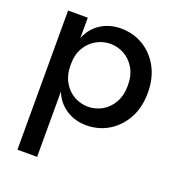

<svg xmlns="http://www.w3.org/2000/svg" viewBox="-145 -675 970 1054"><g transform="rotate(20 339.5 -148.0)"><path d="M383 7Q316 7 264.5 -27Q213 -61 190 -120V262H75V-551H190V-432Q213 -491 264.5 -524.5Q316 -558 383 -558Q455 -558 513.5 -523Q572 -488 606.5 -424.5Q641 -361 641 -276Q641 -191 606.5 -127.5Q572 -64 513.5 -28.5Q455 7 383 7ZM357 -92Q400 -92 438 -113Q476 -134 500 -175.5Q524 -217 524 -276Q524 -336 500 -376.5Q476 -417 438 -438Q400 -459 357 -459Q315 -459 276.5 -438Q238 -417 214 -376.5Q190 -336 190 -276Q190 -217 214 -175.5Q238 -134 276.5 -113Q315 -92 357 -92Z"/></g></svg>

Font: Parkinsans Light Medium
Style: Regular
Weight: 500
Version: Version 1.000